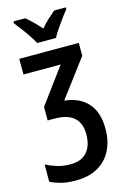

<svg xmlns="http://www.w3.org/2000/svg" viewBox="-147 -832 745 1137"><g transform="rotate(-15 225.5 -263.0)"><path d="M398 -543V-464L226 -235Q316 -226 367.5 -170.5Q419 -115 419 -11Q419 64 390.5 120.5Q362 177 306.5 208.5Q251 240 171 240Q117 240 79 229.5Q41 219 16 206V100Q44 115 82 127Q120 139 164 139Q233 139 267 99.5Q301 60 301 -9Q301 -147 143 -147H101V-230L261 -447H33V-543ZM160 -606Q149 -627 131 -654Q113 -681 93 -707.5Q73 -734 57 -754V-766H129Q171 -732 217 -679Q241 -707 262.5 -727Q284 -747 307 -766H378V-754Q362 -735 342.5 -708.5Q323 -682 304.5 -655Q286 -628 275 -606Z"/></g></svg>

Font: Noto Sans Condensed SemiBold
Style: Regular
Weight: 600
Width: 3
Designer: Monotype Design Team
Foundry: Monotype Imaging Inc.
Version: Version 2.013; ttfautohint (v1.8.4.7-5d5b)